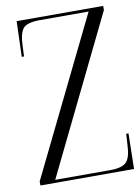

<svg xmlns="http://www.w3.org/2000/svg" viewBox="-82 -770 603 826"><g transform="rotate(-10 219.5 -357.0)"><path d="M27 0V-18L361 -701H148Q93 -701 75.5 -681Q58 -661 56 -608L54 -559H44L49 -714H427V-696L94 -13H335Q387 -13 405.5 -33Q424 -53 426 -105L429 -155H439L436 0Z"/></g></svg>

Font: Noto Serif Display Condensed Light
Style: Regular
Weight: 300
Width: 3
Designer: Monotype Design Team
Foundry: Monotype Imaging Inc.
Version: Version 2.009